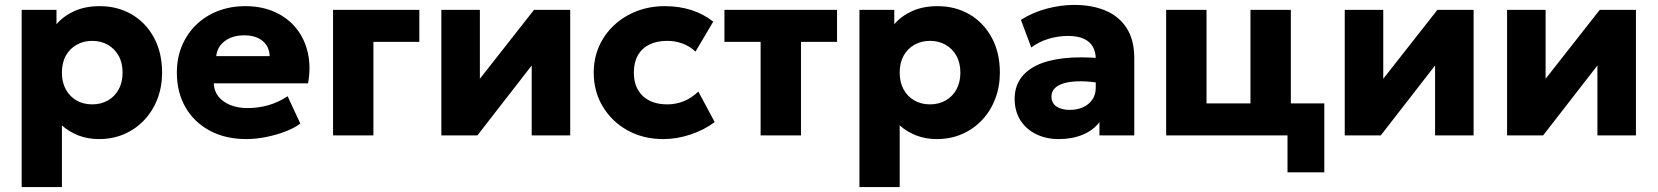

<svg xmlns="http://www.w3.org/2000/svg" viewBox="-20 -550 6734 780"><path d="M68 210V-510H209.5V-451.5Q238 -485 282.2 -505Q326.5 -525 385 -525Q458 -525 515.2 -491.5Q572.5 -458 605.5 -397Q638.5 -336 638.5 -255Q638.5 -198 619.8 -148.8Q601 -99.5 566.5 -62.8Q532 -26 485.2 -5.5Q438.5 15 382 15Q337 15 299.2 0.5Q261.5 -14 231.5 -40.5V210ZM354.5 -126Q390 -126 418 -141.8Q446 -157.5 462 -186.5Q478 -215.5 478 -255Q478 -295 461.8 -323.8Q445.5 -352.5 417.8 -368.2Q390 -384 354.5 -384Q319.5 -384 291.5 -368.2Q263.5 -352.5 247.5 -323.8Q231.5 -295 231.5 -255Q231.5 -215.5 247.5 -186.5Q263.5 -157.5 291.2 -141.8Q319 -126 354.5 -126Z M980.5 15Q896.5 15 833 -18.8Q769.5 -52.5 734 -113.2Q698.5 -174 698.5 -255.5Q698.5 -314.5 719.2 -364Q740 -413.5 777.2 -449.5Q814.5 -485.5 865.2 -505.2Q916 -525 977 -525Q1044 -525 1096.5 -501.2Q1149 -477.5 1183.2 -435.2Q1217.5 -393 1230.5 -335.8Q1243.5 -278.5 1231.5 -211.5H848.5Q849 -181.5 866.5 -159Q884 -136.5 914.5 -123.8Q945 -111 985.5 -111Q1030.5 -111 1071 -122.8Q1111.5 -134.5 1148.5 -159L1200 -48Q1176.5 -30 1139.2 -15.8Q1102 -1.5 1060.2 6.8Q1018.5 15 980.5 15ZM858.5 -322H1075.5Q1074.5 -360.5 1047 -383.5Q1019.5 -406.5 972.5 -406.5Q925 -406.5 893.8 -383.5Q862.5 -360.5 858.5 -322Z M1333 0V-510H1683.5V-380H1497V0Z M1773 0V-510H1929.5V-230L2149.5 -510H2296.5V0H2140V-284L1919.5 0Z M2674.5 15Q2593.5 15 2529.8 -20.2Q2466 -55.5 2429 -116.8Q2392 -178 2392 -255Q2392 -313 2413.8 -362Q2435.5 -411 2475 -447.8Q2514.5 -484.5 2567 -504.8Q2619.5 -525 2681 -525Q2739 -525 2788.5 -509.2Q2838 -493.5 2877.5 -462L2805.5 -340.5Q2781 -363 2751.8 -373.5Q2722.5 -384 2690.5 -384Q2648.5 -384 2618 -369Q2587.5 -354 2571.2 -325Q2555 -296 2555 -255.5Q2555 -194.5 2591.2 -160.2Q2627.5 -126 2691 -126Q2727 -126 2758.8 -139.2Q2790.5 -152.5 2817 -178L2883.5 -54Q2840.5 -22 2785.2 -3.5Q2730 15 2674.5 15Z M3070 0V-380H2923V-510H3380.5V-380H3234V0Z M3471.5 210V-510H3613V-451.5Q3641.5 -485 3685.8 -505Q3730 -525 3788.5 -525Q3861.5 -525 3918.8 -491.5Q3976 -458 4009 -397Q4042 -336 4042 -255Q4042 -198 4023.2 -148.8Q4004.5 -99.5 3970 -62.8Q3935.5 -26 3888.8 -5.5Q3842 15 3785.5 15Q3740.5 15 3702.8 0.5Q3665 -14 3635 -40.5V210ZM3758 -126Q3793.5 -126 3821.5 -141.8Q3849.5 -157.5 3865.5 -186.5Q3881.5 -215.5 3881.5 -255Q3881.5 -295 3865.2 -323.8Q3849 -352.5 3821.2 -368.2Q3793.5 -384 3758 -384Q3723 -384 3695 -368.2Q3667 -352.5 3651 -323.8Q3635 -295 3635 -255Q3635 -215.5 3651 -186.5Q3667 -157.5 3694.8 -141.8Q3722.5 -126 3758 -126Z M4281 15Q4230 15 4189.5 -4.8Q4149 -24.5 4125.5 -61.2Q4102 -98 4102 -149.5Q4102 -193.5 4123.8 -227.5Q4145.5 -261.5 4189.5 -283.5Q4233.5 -305.5 4300.2 -313.2Q4367 -321 4456.5 -313L4458 -211Q4410.5 -219.5 4372.2 -219.8Q4334 -220 4307.2 -213.2Q4280.5 -206.5 4266 -192.5Q4251.5 -178.5 4251.5 -158Q4251.5 -131.5 4271.8 -117.5Q4292 -103.5 4326 -103.5Q4355.5 -103.5 4379.2 -114Q4403 -124.5 4417.2 -144.8Q4431.5 -165 4431.5 -194.5V-311Q4431.5 -338.5 4420 -359.5Q4408.5 -380.5 4383.8 -392.2Q4359 -404 4318 -404Q4278.5 -404 4239.5 -392.2Q4200.5 -380.5 4169.5 -357L4127.5 -469.5Q4177 -500.5 4233.5 -515.2Q4290 -530 4344.5 -530Q4416.5 -530 4471.2 -507Q4526 -484 4557 -436Q4588 -388 4588 -313V0H4446.5V-54Q4422 -21 4379 -3Q4336 15 4281 15Z M4717.5 0V-510H4881.5V-130H5060V-510H5224V0ZM5210.5 150V0H5154V-130H5360V150Z M5443 0V-510H5599.5V-230L5819.5 -510H5966.5V0H5810V-284L5589.5 0Z M6102.5 0V-510H6259V-230L6479 -510H6626V0H6469.5V-284L6249 0Z"/></svg>

Font: Geologica Roman
Style: Bold
Weight: 700
Designer: Sindre Bremnes, Frode Helland
Foundry: Monokrom Skriftforlag AS
Version: Version 1.010;gftools[0.9.28]